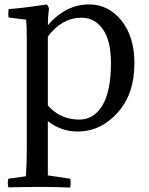

<svg xmlns="http://www.w3.org/2000/svg" viewBox="-20 -574 671 867"><path d="M338 -34Q404 -34 442.5 -98Q481 -162 481 -291Q481 -390 444.5 -442Q408 -494 348 -494Q260 -494 196 -409V-98Q252 -34 338 -34ZM101 -391Q101 -458 98 -485L19 -495Q16 -511 19 -533Q89 -538 191 -554Q200 -545 201 -534Q196 -499 196 -460Q277 -554 382 -554Q470 -554 528.5 -481Q587 -408 587 -288Q587 -149 510.5 -64.5Q434 20 330 20Q257 20 196 -27V218L297 233Q301 249 297 273Q234 270 158 270Q102 270 18 272Q12 252 18 233L97 222Q101 167 101 95Z"/></svg>

Font: Adamina
Style: Regular
Weight: 400
Designer: Cyreal (www.cyreal.org)
Foundry: Cyreal
Version: Version 1.011